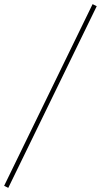

<svg xmlns="http://www.w3.org/2000/svg" viewBox="-47 -740 488 929"><path d="M-27 159 401 -720 421 -710 -7 169Z"/></svg>

Font: Ysabeau Extralight
Style: Italic
Weight: 200
Italic angle: -12°
Designer: Christian Thalmann (Catharsis Fonts)
Version: Version 0.003